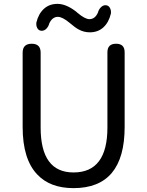

<svg xmlns="http://www.w3.org/2000/svg" viewBox="-20 -959 761 992"><path d="M360 13Q239 13 173 -57Q97 -136 97 -303V-687Q97 -733 144 -733Q190 -733 190 -687V-300Q190 -68 360 -68Q535 -68 535 -300V-516V-689Q535 -733 580 -733Q624 -733 624 -689V-303Q624 13 360 13ZM444 -792Q413 -792 386 -807Q369 -816 342 -839Q303 -872 279 -872Q251 -872 235 -839Q231 -823 220 -811Q208 -799 193.5 -800Q179 -801 172 -815Q166 -827 168 -843Q179 -888 207 -913.5Q235 -939 277 -939Q321 -939 372 -900Q375 -898 380 -893Q419 -860 442 -860Q471 -860 486 -894Q490 -910 501.5 -921.5Q513 -933 527 -932Q541 -931 548 -918Q555 -905 553 -889Q542 -843 514 -817.5Q486 -792 444 -792Z"/></svg>

Font: GenSenRounded TW R
Style: Regular
Weight: 400
Version: Version 1.501;PS 1;hotconv 16.6.51;makeotf.lib2.5.65220